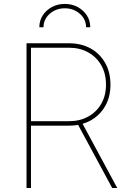

<svg xmlns="http://www.w3.org/2000/svg" viewBox="-20 -945 655 965"><path d="M113.3 0V-727.5H327.1Q388.2 -727.5 435.1 -701.7Q481.9 -675.8 508.5 -628.9Q535.2 -582 535.2 -519.5Q535.2 -458 508.5 -411.6Q481.9 -365.2 435.1 -339.4Q388.2 -313.5 327.1 -313.5H125V-335.9H327.1Q381.3 -335.9 423.1 -358.9Q464.8 -381.8 488.8 -423.1Q512.7 -464.4 512.7 -519.5Q512.7 -575.7 488.8 -617.2Q464.8 -658.7 423.1 -681.9Q381.3 -705.1 327.1 -705.1H135.7V0ZM543.9 0 365.2 -331.1H390.6L569.3 0ZM305.7 -925.3Q341.3 -925.3 370.4 -909.7Q399.4 -894 416.5 -867.7Q433.6 -841.3 433.6 -808.1H412.6Q412.6 -848.1 381.3 -875.7Q350.1 -903.3 305.7 -903.3Q261.2 -903.3 230 -875.7Q198.7 -848.1 198.7 -808.1H177.7Q177.7 -841.3 194.8 -867.7Q211.9 -894 241 -909.7Q270 -925.3 305.7 -925.3Z"/></svg>

Font: Inter Thin
Style: Regular
Weight: 250
Designer: Rasmus Andersson
Foundry: rsms
Version: Version 4.001;git-66647c0bb